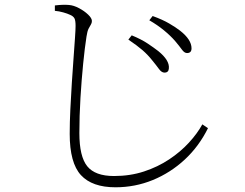

<svg xmlns="http://www.w3.org/2000/svg" viewBox="-20 -755 1040 815"><path d="M678.2 -446.8Q666 -446.8 655 -461.9Q644 -477.1 626 -499Q607.4 -522.5 585 -542Q562.5 -561.5 524.9 -586.9L539.1 -605Q579.6 -588.4 606.7 -570.3Q633.8 -552.2 651.9 -538.1Q700.2 -499 696.8 -464.8Q695.8 -446.8 678.2 -446.8ZM773.9 -529.8Q762.7 -529.8 752.2 -544.4Q741.7 -559.1 723.1 -581.1Q703.6 -603.5 676 -626.2Q648.4 -648.9 613.8 -668.9L627.9 -687Q669.9 -671.9 698.2 -655.3Q726.6 -638.7 744.1 -625Q793 -586.9 793 -549.8Q793 -529.8 773.9 -529.8ZM277.8 -691.9Q266.6 -697.3 248.5 -702.4Q230.5 -707.5 212.9 -709V-731.9Q233.4 -734.4 247.6 -734.6Q261.7 -734.9 272.9 -733.9Q292.5 -732.4 315.2 -720.5Q337.9 -708.5 354 -693.1Q370.1 -677.7 370.1 -666Q370.1 -657.2 365.7 -650.6Q361.3 -644 356 -633.3Q350.6 -622.6 347.2 -600.1Q339.8 -553.2 333 -484.6Q326.2 -416 321.5 -339.1Q316.9 -262.2 316.9 -189.9Q316.9 -90.8 350.3 -49.3Q383.8 -7.8 463.9 -7.8Q532.2 -7.8 591.1 -27.1Q649.9 -46.4 698 -78.4Q746.1 -110.4 781.7 -149.2Q817.4 -188 838.9 -227.1L862.8 -210.9Q824.7 -133.8 764.2 -77.6Q703.6 -21.5 628.4 9.3Q553.2 40 470.2 40Q371.1 40 323.5 -11.7Q275.9 -63.5 275.9 -187Q275.9 -234.9 278.6 -290.8Q281.2 -346.7 284.9 -402.8Q288.6 -459 292.2 -508.5Q295.9 -558.1 298.3 -594Q300.8 -629.9 300.8 -645Q300.8 -668.9 295.7 -677.7Q290.5 -686.5 277.8 -691.9Z"/></svg>

Font: Source Han Serif CN ExtraLight
Style: Regular
Weight: 250
Designer: Ryoko NISHIZUKA  (kana & ideographs); Frank Grießhammer (Latin, Greek & Cyrillic); Wenlong ZHANG  (bopomofo); Sandoll Co
Foundry: Adobe Systems Incorporated
Version: Version 1.001;PS 1.001;hotconv 16.6.54;makeotf.lib2.5.65590